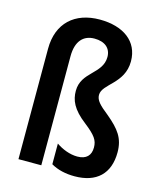

<svg xmlns="http://www.w3.org/2000/svg" viewBox="-115 -849 790 942"><g transform="rotate(15 279.5 -377.5)"><path d="M475 -606C475 -708 394 -765 275 -765C149 -765 66 -692 66 -561V0H182V-554C182 -631 218 -668 274 -668C327 -668 358 -641 358 -597C358 -510 251 -494 251 -397C251 -350 268 -307 337 -254C393 -210 409 -188 409 -151C409 -111 387 -87 341 -87C303 -87 263 -103 233 -124V-19C267 1 308 10 353 10C464 10 527 -49 527 -158C527 -230 496 -269 433 -322C385 -360 366 -380 366 -407C366 -464 475 -492 475 -606Z"/></g></svg>

Font: Noto Sans Thai Cond SemBd
Style: Regular
Weight: 600
Width: 3
Designer: Monotype Design Team
Foundry: Monotype Imaging Inc.
Version: Version 2.002